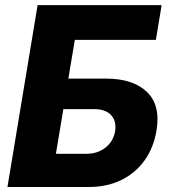

<svg xmlns="http://www.w3.org/2000/svg" viewBox="-20 -748 683 768"><path d="M9.8 0 130.4 -727.5H626.5L603.5 -588.4H279.3L253.4 -433.6H403.8Q512.2 -433.6 567.6 -380.4Q623 -327.1 606 -226.1Q594.7 -157.2 558.1 -106.2Q521.5 -55.2 464.6 -27.6Q407.7 0 335 0ZM203.6 -132.8H325.2Q370.6 -132.8 402.1 -157.7Q433.6 -182.6 440.4 -223.1Q446.8 -262.7 424.8 -287.1Q402.8 -311.5 356.4 -311.5H233.4Z"/></svg>

Font: Inter 18pt ExtraBold
Style: Italic
Weight: 800
Italic angle: -9.3988°
Designer: Rasmus Andersson
Foundry: rsms
Version: Version 4.001;git-66647c0bb